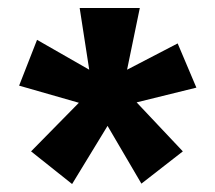

<svg xmlns="http://www.w3.org/2000/svg" viewBox="-20 -565 540 482"><path d="M161 -103 58 -185 178 -307 28 -350 73 -465 204 -390 180 -545H331L299 -390L426 -456L473 -345L323 -308L439 -185L335 -104L250 -249Z"/></svg>

Font: Inconsolata ExtraBold
Style: Regular
Weight: 800
Designer: Raph Levien, Cyreal, Brenton Simpson
Foundry: Raph Levien, Cyreal, Google
Version: Version 3.001